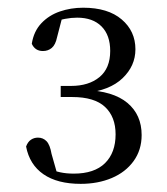

<svg xmlns="http://www.w3.org/2000/svg" viewBox="-20 -920 425 488"><path d="M185.2 -452.7Q125.9 -452.7 90.5 -477.1Q55.1 -501.5 46.3 -547.6Q50.7 -559.6 58.7 -564.9Q66.6 -570.2 76.5 -570.2Q89.4 -570.2 98.2 -561.2Q107 -552.2 111 -529L127.8 -469.7L101.1 -492.3Q117.5 -485.5 132.9 -482.1Q148.4 -478.7 167.5 -478.7Q219.9 -478.7 246.9 -505.3Q273.8 -531.9 273.8 -578.6Q273.8 -623 247 -648.2Q220.1 -673.4 163.4 -673.4H134.3V-701.6H160.4Q205.6 -701.6 232.8 -724Q260.1 -746.4 260.1 -790.5Q260.1 -830.7 238 -852.9Q215.9 -875.1 176.2 -875.1Q161.1 -875.1 145.4 -872.1Q129.7 -869.1 110.9 -861.8L139.5 -881.1L125.1 -825.6Q121.1 -806.2 111.6 -798.2Q102.2 -790.3 89.1 -790.3Q69.1 -790.3 60.8 -808.7Q65.7 -840.4 85.1 -860.9Q104.4 -881.3 132.1 -890.8Q159.9 -900.4 191.4 -900.4Q254.4 -900.4 289.3 -870.6Q324.2 -840.9 324.2 -794.7Q324.2 -752.5 291.5 -721.2Q258.8 -689.9 197.1 -683.8L194.5 -691.5Q267.6 -688.8 303.8 -658.5Q340 -628.2 340 -576.8Q340 -538.8 319.6 -510.6Q299.2 -482.4 264 -467.5Q228.9 -452.7 185.2 -452.7Z"/></svg>

Font: Noto Serif KR ExtraLight
Style: Regular
Weight: 200
Designer: Ryoko NISHIZUKA 西塚涼子 (kana & ideographs); Frank Grießhammer (Latin, Greek & Cyrillic); Wenlong ZHANG 张文龙 (bopomofo); San
Foundry: Adobe
Version: Version 2.002-H1;hotconv 1.1.0;makeotfexe 2.6.0